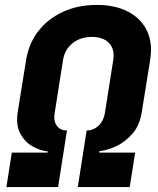

<svg xmlns="http://www.w3.org/2000/svg" viewBox="-20 -760 640 780"><path d="M6 0 28 -140H173L174 -145Q143 -148 112 -165.5Q81 -183 62.5 -217.5Q44 -252 52 -305L86 -516Q97 -584 136 -634Q175 -684 236 -712Q297 -740 373 -740Q449 -740 501.5 -712Q554 -684 577.5 -634Q601 -584 590 -516L556 -305Q548 -252 519 -218Q490 -184 453 -166.5Q416 -149 384 -146L383 -140H529L507 0H296L332 -230Q360 -230 380.5 -249.5Q401 -269 406 -300L440 -516Q447 -559 423.5 -584.5Q400 -610 353 -610Q307 -610 275 -584.5Q243 -559 236 -516L202 -300Q197 -269 210.5 -249.5Q224 -230 252 -230L216 0Z"/></svg>

Font: JetBrains Mono ExtraBold
Style: Italic
Weight: 800
Italic angle: -9°
Monospace: yes
Designer: Philipp Nurullin, Konstantin Bulenkov
Foundry: JetBrains
Version: Version 2.305; ttfautohint (v1.8.4.7-5d5b)